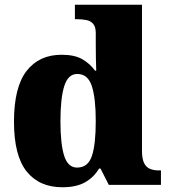

<svg xmlns="http://www.w3.org/2000/svg" viewBox="-20 -780 715 810"><path d="M243 10Q146 10 92.5 -56.5Q39 -123 39 -267Q39 -412 92 -480.5Q145 -549 240 -549Q295 -549 327.5 -530Q360 -511 381 -482H386Q385 -505 384.5 -536Q384 -567 384 -596V-641Q384 -667 373 -679.5Q362 -692 344 -695.5Q326 -699 304 -699H296V-760H579V-143Q579 -112 587 -94Q595 -76 611 -68.5Q627 -61 651 -61H659V0H439L404 -69H398Q376 -32 339 -11Q302 10 243 10ZM305 -73Q351 -73 367.5 -121.5Q384 -170 384 -270Q384 -365 367.5 -416.5Q351 -468 306 -468Q267 -468 251 -416.5Q235 -365 235 -269Q235 -171 251 -122Q267 -73 305 -73Z"/></svg>

Font: Noto Serif Gujarati Black
Style: Regular
Weight: 900
Version: Version 2.102